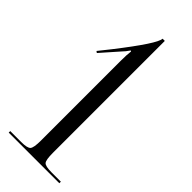

<svg xmlns="http://www.w3.org/2000/svg" viewBox="-234 -744 778 778"><g transform="rotate(45 155.0 -355.0)"><path d="M299.8 0H9.8V-8.8H72.3Q107.4 -8.8 116.2 -18.6Q125 -28.3 125 -69.3V-526.4Q125 -562.5 127.9 -583L124 -585Q112.3 -567.4 99.6 -554.7L34.2 -480.5L27.3 -485.4L65.4 -533.2Q181.6 -681.6 181.6 -710H194.3V-69.3Q194.3 -28.3 202.6 -18.6Q210.9 -8.8 246.1 -8.8H299.8Z"/></g></svg>

Font: FoglihtenNo07
Style: Regular
Weight: 500
Designer: gluk (gluksza@wp.pl)
Foundry: gluk (gluksza@wp.pl)
Version: Version 0.871